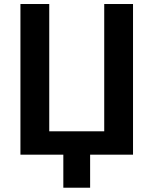

<svg xmlns="http://www.w3.org/2000/svg" viewBox="-20 -750 743 931"><path d="M625 -730.5V0H417V160.2H287.1V0H79.1V-730.5H218.8V-113.3H485.4V-730.5Z"/></svg>

Font: Mgen+ 1c bold
Style: Bold
Weight: 700
Designer: [Source Han Sans]
Ryoko NISHIZUKA  (kana & ideographs); Paul D. Hunt (Latin, Greek & Cyrillic); Wenlong ZHANG  (bopomofo
Version: Version 1.059.20150602